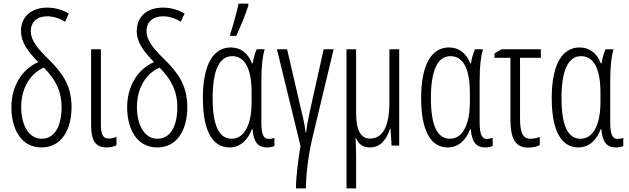

<svg xmlns="http://www.w3.org/2000/svg" viewBox="-20 -804 3470 1060"><path d="M240 -762C159 -762 96 -717 96 -633C96 -567 137 -518 191 -461C99 -421 43 -326 43 -212C43 -91 97 10 209 10C320 10 375 -88 375 -213C375 -331 325 -401 249 -476C191 -533 150 -578 150 -633C150 -682 185 -714 240 -714C273 -714 307 -704 339 -684L360 -729C331 -747 288 -762 240 -762ZM222 -431C291 -361 320 -296 320 -213C320 -108 282 -38 210 -38C136 -38 97 -118 97 -213C97 -300 133 -391 222 -431Z M537 -532H483V-113C483 -23 511 10 568 10C589 10 606 6 623 -2V-49C614 -44 595 -39 580 -39C552 -39 537 -56 537 -115Z M879 -762C798 -762 735 -717 735 -633C735 -567 776 -518 830 -461C738 -421 682 -326 682 -212C682 -91 736 10 848 10C959 10 1014 -88 1014 -213C1014 -331 964 -401 888 -476C830 -533 789 -578 789 -633C789 -682 824 -714 879 -714C912 -714 946 -704 978 -684L999 -729C970 -747 927 -762 879 -762ZM861 -431C930 -361 959 -296 959 -213C959 -108 921 -38 849 -38C775 -38 736 -118 736 -213C736 -300 772 -391 861 -431Z M1251 -606H1284C1307 -654 1335 -722 1351 -773V-784H1297C1290 -748 1264 -650 1251 -617ZM1247 10C1310 10 1350 -36 1370 -90H1374C1380 -18 1405 10 1455 10C1471 10 1487 6 1495 2V-43C1486 -39 1473 -37 1463 -37C1436 -37 1423 -61 1423 -128V-358C1423 -441 1430 -494 1441 -532H1397C1387 -508 1379 -481 1375 -454H1371C1350 -510 1309 -542 1254 -542C1160 -542 1100 -452 1100 -262C1100 -84 1152 10 1247 10ZM1259 -38C1190 -38 1154 -109 1154 -262C1154 -410 1188 -494 1262 -494C1332 -494 1369 -425 1369 -293V-239C1369 -124 1333 -38 1259 -38Z M1822 -532H1767L1704 -250C1688 -177 1676 -127 1670 -73H1667C1662 -123 1646 -185 1631 -247L1565 -532H1509L1639 2C1629 60 1614 166 1614 236H1669C1669 159 1682 54 1705 -44Z M2184 -532H2130V-243C2130 -106 2094 -39 2022 -39C1972 -39 1946 -84 1946 -181V-532H1893V236H1946V56C1946 29 1945 -4 1943 -42H1945C1961 -6 1986 10 2023 10C2083 10 2116 -39 2133 -93H2136L2142 0H2184Z M2452 10C2515 10 2555 -36 2575 -90H2579C2585 -18 2610 10 2660 10C2676 10 2692 6 2700 2V-43C2691 -39 2678 -37 2668 -37C2641 -37 2628 -61 2628 -128V-358C2628 -441 2635 -494 2646 -532H2602C2592 -508 2584 -481 2580 -454H2576C2555 -510 2514 -542 2459 -542C2365 -542 2305 -452 2305 -262C2305 -84 2357 10 2452 10ZM2464 -38C2395 -38 2359 -109 2359 -262C2359 -410 2393 -494 2467 -494C2537 -494 2574 -425 2574 -293V-239C2574 -124 2538 -38 2464 -38Z M2966 -532H2749L2710 -509V-485H2798V-147C2798 -42 2822 11 2897 11C2920 11 2948 5 2960 -3V-48C2944 -42 2924 -38 2908 -38C2866 -38 2851 -72 2851 -152V-485H2966Z M3173 10C3236 10 3276 -36 3296 -90H3300C3306 -18 3331 10 3381 10C3397 10 3413 6 3421 2V-43C3412 -39 3399 -37 3389 -37C3362 -37 3349 -61 3349 -128V-358C3349 -441 3356 -494 3367 -532H3323C3313 -508 3305 -481 3301 -454H3297C3276 -510 3235 -542 3180 -542C3086 -542 3026 -452 3026 -262C3026 -84 3078 10 3173 10ZM3185 -38C3116 -38 3080 -109 3080 -262C3080 -410 3114 -494 3188 -494C3258 -494 3295 -425 3295 -293V-239C3295 -124 3259 -38 3185 -38Z"/></svg>

Font: Noto Sans Display Condensed Light
Style: Regular
Weight: 300
Width: 3
Designer: Monotype Design Team
Foundry: Monotype Imaging Inc.
Version: Version 1.900